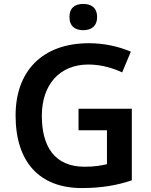

<svg xmlns="http://www.w3.org/2000/svg" viewBox="-20 -943 766 973"><path d="M402 -923C363 -923 332 -906 332 -857C332 -808 363 -790 402 -790C440 -790 472 -808 472 -857C472 -906 440 -923 402 -923ZM378 -392V-283H522V-111C492 -104 460 -98 409 -98C254 -98 192 -204 192 -356C192 -514 282 -616 428 -616C492 -616 553 -598 599 -576L643 -681C583 -707 509 -724 431 -724C193 -724 59 -581 59 -358C59 -123 179 10 395 10C496 10 572 -4 648 -29V-392Z"/></svg>

Font: Noto Sans Gurmukhi SemiBold
Style: Regular
Weight: 600
Designer: Jelle Bosma - Monotype Design Team
Foundry: Monotype Imaging Inc.
Version: Version 2.004